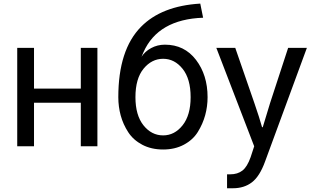

<svg xmlns="http://www.w3.org/2000/svg" viewBox="-20 -800 1705 1050"><path d="M74.2 0V-538.1H166V-315.4H421.9V-538.1H512.7V0H421.9V-238.3H166V0Z M627 -268.6Q627 -527.3 751 -653.3Q863.3 -767.6 1075.2 -780.3L1090.8 -703.1Q844.7 -694.3 764.6 -514.6L753.9 -489.3Q772.5 -518.6 806.6 -537.1Q840.8 -555.7 881.8 -555.7Q988.3 -555.7 1051.8 -472.7Q1115.2 -389.6 1115.2 -268.6Q1115.2 -217.8 1102.1 -169.9Q1088.9 -122.1 1062 -78.6Q1035.2 -35.2 985.8 -8.8Q936.5 17.6 872.1 17.6Q807.6 17.6 758.3 -8.3Q709 -34.2 681.2 -77.1Q653.3 -120.1 640.1 -168.5Q627 -216.8 627 -268.6ZM720.7 -268.6Q720.7 -169.9 764.6 -114.7Q808.6 -59.6 872.1 -59.6Q934.6 -59.6 978.5 -114.7Q1022.5 -169.9 1022.5 -268.6Q1022.5 -369.1 978.5 -423.8Q934.6 -478.5 872.1 -478.5Q809.6 -478.5 765.1 -424.3Q720.7 -370.1 720.7 -268.6Z M1163.1 -538.1H1266.6L1371.1 -236.3Q1399.4 -154.3 1413.1 -104.5H1417Q1445.3 -198.2 1457 -236.3L1555.7 -538.1H1658.2L1429.7 83Q1400.4 164.1 1357.9 196.8Q1315.4 229.5 1253.9 229.5H1221.7V153.3H1239.3Q1279.3 153.3 1305.7 132.8Q1332 112.3 1350.6 59.6L1370.1 0Z"/></svg>

Font: Gothic A1 Medium
Style: Regular
Weight: 500
Designer: HanYang I&C Co.,Ltd.
Foundry: HanYang I&C Co.,Ltd.
Version: Version 2.50